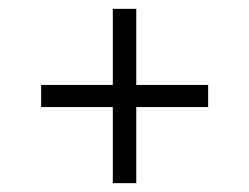

<svg xmlns="http://www.w3.org/2000/svg" viewBox="-20 -597 563 434"><path d="M235 -183V-355H73V-405H235V-577H288V-405H450.5V-355H288V-183Z"/></svg>

Font: Encode Sans Semi Condensed Light
Style: Regular
Weight: 300
Width: 4
Designer: Multiple Designers
Foundry: Impallari Type
Version: Version 2.000